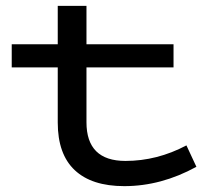

<svg xmlns="http://www.w3.org/2000/svg" viewBox="-20 -622 734 655"><path d="M650 -53Q530 13 404 13Q293 13 235 -41.5Q177 -96 177 -204V-392H20V-471H177V-602H275V-471H572V-392H275V-205Q275 -73 408 -73Q516 -73 616 -126Z"/></svg>

Font: BioRhyme Expanded
Style: Regular
Weight: 400
Width: 7
Designer: Aoife Mooney
Foundry: Aoife Mooney Type
Version: Version 1.001